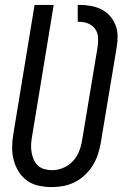

<svg xmlns="http://www.w3.org/2000/svg" viewBox="-20 -755 515 783"><path d="M191 8Q163 8 136.5 2Q110 -4 89.5 -19Q69 -34 55.5 -56Q42 -78 35.5 -103.5Q29 -129 29.5 -156.5Q30 -184 35 -212L121 -735H199L111 -200Q108 -184 107 -167.5Q106 -151 108.5 -135.5Q111 -120 117 -105.5Q123 -91 134 -80.5Q145 -70 160.5 -65.5Q176 -61 192 -61Q215 -61 238 -70.5Q261 -80 277.5 -98Q294 -116 303 -139Q312 -162 315 -184L378 -563Q381 -583 380 -602Q379 -621 368.5 -636Q358 -651 341 -658.5Q324 -666 304 -666H297V-735H304Q327 -735 350 -731Q373 -727 393 -717Q413 -707 427.5 -691Q442 -675 450.5 -654Q459 -633 459.5 -610Q460 -587 456 -563L391 -173Q387 -149 379.5 -126Q372 -103 359 -81.5Q346 -60 327 -42Q308 -24 285.5 -12.5Q263 -1 238.5 3.5Q214 8 191 8Z"/></svg>

Font: Iosevka QP
Style: Italic
Weight: 400
Italic angle: -9°
Designer: Belleve Invis
Foundry: Belleve Invis
Version: Version 20.0.0; ttfautohint (v1.8.4)